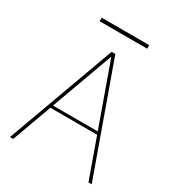

<svg xmlns="http://www.w3.org/2000/svg" viewBox="-197 -958 989 1078"><g transform="rotate(30 297.5 -419.0)"><path d="M33 0 288 -700H312L563 0H542L300 -676L54 0ZM132 -256 141 -274H457L466 -256ZM144 -815V-838H452V-815Z"/></g></svg>

Font: DM Sans 17pt Thin
Style: Regular
Weight: 250
Version: Version 4.004;gftools[0.9.30]